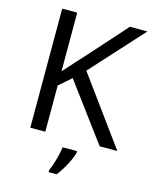

<svg xmlns="http://www.w3.org/2000/svg" viewBox="-135 -803 889 1112"><g transform="rotate(15 309.5 -246.5)"><path d="M619 0H513L260 -341L187 -277V0H97V-714H187V-362Q217 -396 248 -430Q279 -464 310 -498L503 -714H608L325 -403ZM394 70Q390 88 377.5 115.5Q365 143 348.5 171Q332 199 314 221H266V209Q274 192 282.5 165.5Q291 139 298 110.5Q305 82 307 61H394Z"/></g></svg>

Font: Noto Sans Tifinagh SIL
Style: Regular
Weight: 400
Designer: JamraPatel
Foundry: JamraPatel LLC
Version: Version 2.006; ttfautohint (v1.8.4.7-5d5b)